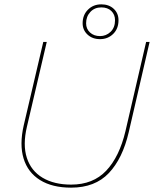

<svg xmlns="http://www.w3.org/2000/svg" viewBox="-20 -853 708 883"><path d="M307 10Q220 10 164 -25Q108 -60 88.5 -124Q69 -188 89 -276L179 -660H195L104 -271Q84 -187 103.5 -127Q123 -67 176 -35.5Q229 -4 307 -4Q408 -4 468.5 -68Q529 -132 557 -250L652 -660H668L572 -245Q544 -124 480.5 -57Q417 10 307 10ZM446 -833Q481 -833 503 -812.5Q525 -792 525 -760Q525 -721 500.5 -697Q476 -673 440 -673Q405 -673 382.5 -694Q360 -715 360 -746Q360 -784 384.5 -808.5Q409 -833 446 -833ZM446 -819Q415 -819 395.5 -798Q376 -777 376 -746Q376 -720 394 -703.5Q412 -687 440 -687Q468 -687 488.5 -706.5Q509 -726 509 -760Q509 -786 492 -802.5Q475 -819 446 -819Z"/></svg>

Font: Work Sans Thin
Style: Italic
Weight: 250
Italic angle: -13°
Designer: Wei Huang
Foundry: Wei Huang
Version: Version 2.012